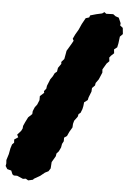

<svg xmlns="http://www.w3.org/2000/svg" viewBox="-123 -750 606 899"><g transform="rotate(5 179.5 -300.0)"><path d="M-9 91H-25L-32 86L-39 69L-58 64L-67 50L-65 38L-66 22L-57 -7L-52 -34L-46 -53L-37 -62L-38 -77L-20 -89L-26 -101L-9 -120L-3 -132L-2 -144L6 -162L18 -186L36 -203L37 -217L45 -236L55 -249L64 -271V-290L83 -307L81 -315L91 -327L93 -341L106 -373L116 -387L124 -403L134 -411L137 -429L151 -449L150 -458L163 -473L168 -500L170 -512L182 -532L192 -549L199 -562L194 -571L204 -592L218 -616L230 -643L246 -672L262 -677L266 -687L294 -695L321 -701L331 -708L340 -701L373 -702L385 -693L400 -688L411 -663L410 -652L423 -642L426 -613L413 -600L409 -568L405 -549L391 -538L393 -520L379 -507L372 -498L374 -481L362 -469L345 -440L346 -425L332 -392L319 -374L317 -362L304 -349L303 -332L292 -304L289 -291L273 -279L271 -261L268 -247L261 -229L252 -222L249 -209L234 -189L230 -174L229 -157L216 -135L207 -115L194 -106V-89L187 -76L184 -59L175 -40L165 -29L163 -16L146 13L144 43L135 57L119 65L98 82L70 98L66 103L44 108L32 101L19 103Z"/></g></svg>

Font: Winky Rough Black
Style: Italic
Weight: 900
Italic angle: -8.97852°
Designer: Simon Atzbach
Foundry: typofactur
Version: Version 1.206; ttfautohint (v1.8.4.7-5d5b)